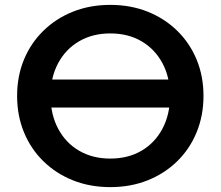

<svg xmlns="http://www.w3.org/2000/svg" viewBox="-20 -751 904 787"><path d="M432.1 16Q349.1 16 279.4 -11.7Q209.8 -39.4 158.1 -89.9Q106.3 -140.4 78.2 -208.9Q50.1 -277.4 50.1 -358Q50.1 -438.6 78.2 -506.6Q106.3 -574.6 158.1 -625.1Q209.8 -675.6 279.4 -703.3Q349.1 -731 432.1 -731Q515.2 -731 584.8 -703.3Q654.4 -675.6 706.2 -625.1Q757.9 -574.6 786 -506.6Q814.1 -438.6 814.1 -358Q814.1 -277.4 786 -208.9Q757.9 -140.4 706.2 -89.9Q654.4 -39.4 584.8 -11.7Q515.2 16 432.1 16ZM432.1 -101Q505.3 -101 560.3 -133.3Q615.3 -165.6 646.1 -223.9Q676.9 -282.2 676.9 -358Q676.9 -433.8 646.1 -491.6Q615.3 -549.4 560.3 -581.7Q505.3 -614 432.1 -614Q359.3 -614 304.1 -581.7Q248.9 -549.4 218.1 -491.6Q187.3 -433.8 187.3 -358Q187.3 -282.2 218.1 -223.9Q248.9 -165.6 304.1 -133.3Q359.3 -101 432.1 -101ZM126.9 -310.1V-424.9H737.3V-310.1Z"/></svg>

Font: Wix Madefor Display
Style: Regular
Weight: 400
Designer: Dalton Maag Ltd
Foundry: Dalton Maag Ltd
Version: Version 3.100